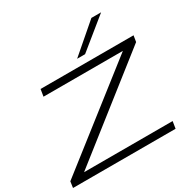

<svg xmlns="http://www.w3.org/2000/svg" viewBox="-209 -1133 1294 1318"><g transform="rotate(-30 438.0 -474.0)"><path d="M-4 0 3 -49 763 -644H134L143 -700H880L872 -651L116 -56H818L809 0ZM464 -754 689 -948H766L527 -754Z"/></g></svg>

Font: Georama ExtraExtended Light
Style: Italic
Weight: 300
Width: 8
Italic angle: -9°
Designer: Jean-Baptiste Levee
Foundry: Production Type
Version: Version 1.000